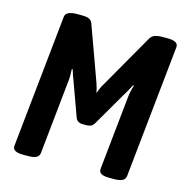

<svg xmlns="http://www.w3.org/2000/svg" viewBox="-104 -801 878 902"><g transform="rotate(15 335.0 -350.0)"><path d="M87 2Q34 2 37 -28L104 -673Q107 -702 161 -702H183Q210 -702 221 -696Q232 -690 237 -677L332 -415Q336 -404 339.5 -391.5Q343 -379 345 -367Q349 -379 354.5 -391.5Q360 -404 367 -415L517 -677Q524 -690 537.5 -696Q551 -702 579 -702H602Q655 -702 652 -672L585 -27Q583 -12 569.5 -5Q556 2 528 2H505Q453 2 456 -28L493 -385Q494 -400 497.5 -415Q501 -430 506 -445L502 -447Q495 -433 487 -419Q479 -405 471 -392L378 -232Q371 -219 362 -214Q353 -209 337 -209H321Q293 -209 285 -232L227 -392Q222 -405 217 -419Q212 -433 208 -447L204 -445Q205 -430 205 -415Q205 -400 203 -385L166 -27Q164 -12 151 -5Q138 2 109 2Z"/></g></svg>

Font: Asap Condensed Condensed SemiBold
Style: Italic
Weight: 600
Width: 3
Italic angle: -6°
Designer: Pablo Cosgaya
Foundry: Omnibus-Type
Version: Version 3.001; ttfautohint (v1.8.4.7-5d5b)